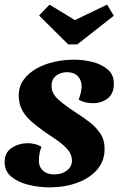

<svg xmlns="http://www.w3.org/2000/svg" viewBox="-29 -788 517 830"><path d="M188 22Q140 22 94.5 11Q49 0 20 -24Q-9 -48 -9 -87Q-9 -129 22 -149Q53 -169 91 -169Q106 -169 122.5 -165Q139 -161 150 -153Q144 -136 141.5 -122.5Q139 -109 139 -91Q140 -65 157.5 -49.5Q175 -34 206 -34Q239 -34 260.5 -51Q282 -68 282 -94Q282 -120 264 -141Q246 -162 218 -181.5Q190 -201 160 -221Q132 -241 107 -262.5Q82 -284 67 -311.5Q52 -339 52 -376Q52 -414 73 -443Q94 -472 128.5 -491.5Q163 -511 205.5 -520.5Q248 -530 291 -530Q332 -530 371.5 -520Q411 -510 437.5 -487Q464 -464 463 -425Q463 -383 436.5 -362.5Q410 -342 373 -342Q358 -342 341 -345.5Q324 -349 311 -358Q316 -370 319.5 -384Q323 -398 324 -413Q324 -441 307.5 -458.5Q291 -476 261 -476Q234 -476 214 -461Q194 -446 194 -418Q193 -384 224 -357Q255 -330 295 -304Q328 -283 357.5 -260.5Q387 -238 405.5 -209.5Q424 -181 423 -142Q423 -93 392.5 -56.5Q362 -20 309 0.5Q256 21 188 22ZM266 -596 140 -721 185 -768 295 -701 434 -768 463 -720 305 -596Z"/></svg>

Font: Sansita Swashed SemiBold
Style: Regular
Weight: 600
Designer: Pablo Cosgaya
Foundry: Omnibus-Type
Version: Version 1.003; ttfautohint (v1.8.3)